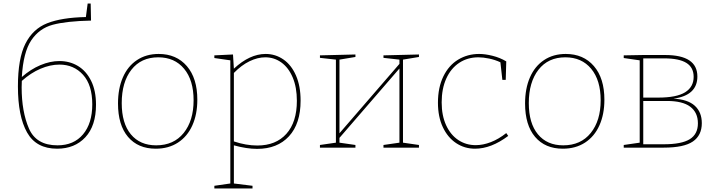

<svg xmlns="http://www.w3.org/2000/svg" viewBox="-20 -832 4042 1082"><path d="M521 -242Q521 -123 461 -58.5Q401 6 302 6Q184 6 132.5 -85.5Q81 -177 81 -345Q81 -502 123 -585.5Q165 -669 246 -701Q327 -733 464 -736L474 -812H491L493 -716Q354 -713 277.5 -692.5Q201 -672 156 -604.5Q111 -537 103 -398Q153 -442 208 -465Q263 -488 315 -488Q373 -488 419.5 -460Q466 -432 493.5 -376.5Q521 -321 521 -242ZM500 -244Q500 -353 448 -410.5Q396 -468 315 -468Q263 -468 208 -444.5Q153 -421 103 -376Q102 -364 102 -340Q102 -203 143 -108Q184 -13 304 -13Q396 -13 448 -75Q500 -137 500 -244Z M1092 -270Q1092 -188 1064 -125.5Q1036 -63 983 -28.5Q930 6 858 6Q758 6 701.5 -60.5Q645 -127 645 -249Q645 -333 672.5 -396Q700 -459 752 -493.5Q804 -528 874 -528Q974 -528 1033 -459.5Q1092 -391 1092 -270ZM666 -251Q666 -137 717.5 -75Q769 -13 860 -13Q959 -13 1015 -82.5Q1071 -152 1071 -267Q1071 -380 1017.5 -444.5Q964 -509 872 -509Q775 -509 720.5 -439Q666 -369 666 -251Z M1674 -265Q1674 -135 1608.5 -64Q1543 7 1429 7Q1370 7 1298 -13V202L1403 215V230H1188V215L1278 202V-492L1188 -505V-520L1293 -525L1298 -445Q1387 -528 1477 -528Q1532 -528 1577 -497Q1622 -466 1648 -406.5Q1674 -347 1674 -265ZM1653 -264Q1653 -340 1629.5 -395.5Q1606 -451 1565.5 -480Q1525 -509 1475 -509Q1432 -509 1386.5 -487Q1341 -465 1298 -421V-35Q1367 -12 1430 -12Q1535 -12 1594 -78Q1653 -144 1653 -264Z M2341 -525V-511L2251 -496V-28L2341 -15V0H2141V-15L2231 -28V-446L1893 -55V-28L1983 -15V0H1783V-15L1873 -28V-496L1783 -506V-520L1983 -525V-511L1893 -496V-81L2231 -472V-496L2141 -506V-520Z M2844 -66Q2748 6 2657 6Q2598 6 2550.5 -25.5Q2503 -57 2475.5 -115.5Q2448 -174 2448 -253Q2448 -339 2478.5 -401.5Q2509 -464 2562 -496Q2615 -528 2680 -528Q2714 -528 2756 -517.5Q2798 -507 2833 -486L2830 -382H2811L2800 -481Q2770 -495 2736.5 -502Q2703 -509 2676 -509Q2615 -509 2568 -478Q2521 -447 2495 -389.5Q2469 -332 2469 -255Q2469 -181 2494 -126.5Q2519 -72 2562.5 -43Q2606 -14 2661 -14Q2702 -14 2746 -31Q2790 -48 2833 -82Z M3386 -270Q3386 -188 3358 -125.5Q3330 -63 3277 -28.5Q3224 6 3152 6Q3052 6 2995.5 -60.5Q2939 -127 2939 -249Q2939 -333 2966.5 -396Q2994 -459 3046 -493.5Q3098 -528 3168 -528Q3268 -528 3327 -459.5Q3386 -391 3386 -270ZM2960 -251Q2960 -137 3011.5 -75Q3063 -13 3154 -13Q3253 -13 3309 -82.5Q3365 -152 3365 -267Q3365 -380 3311.5 -444.5Q3258 -509 3166 -509Q3069 -509 3014.5 -439Q2960 -369 2960 -251Z M3935 -138Q3935 -69 3884.5 -34.5Q3834 0 3720 0H3495V-15L3585 -28V-492L3495 -505V-520L3605 -522H3728Q3910 -522 3910 -401Q3910 -294 3775 -276Q3856 -272 3895.5 -236Q3935 -200 3935 -138ZM3605 -503V-282H3689Q3793 -282 3841 -312Q3889 -342 3889 -399Q3889 -452 3848 -477.5Q3807 -503 3723 -503ZM3720 -19Q3821 -19 3867 -47.5Q3913 -76 3913 -137Q3913 -198 3870 -230.5Q3827 -263 3739 -263H3605V-19Z"/></svg>

Font: Bitter Pro Thin
Style: Regular
Weight: 250
Designer: Sol Matas, and Bitter project Authors
Foundry: Sol Matas
Version: Version 1.010